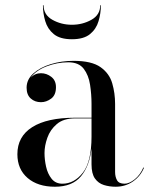

<svg xmlns="http://www.w3.org/2000/svg" viewBox="-20 -699 566 729"><path d="M145.5 -679Q145.5 -642.5 179 -623.8Q212.5 -605 253 -605Q293.5 -605 327 -623.8Q360.5 -642.5 360.5 -679H363Q363 -648.5 354.2 -618.8Q345.5 -589 321.8 -569.5Q298 -550 253 -550Q208 -550 184.2 -569.5Q160.5 -589 151.8 -618.8Q143 -648.5 143 -679ZM265 -252H327.5V-304.5Q327.5 -340.5 322 -377Q316.5 -413.5 297.8 -438Q279 -462.5 239 -462.5Q197 -462.5 156.2 -446.8Q115.5 -431 96 -403.5Q112 -421 135.5 -421Q157 -421 174.8 -407.2Q192.5 -393.5 192.5 -368Q192.5 -338 174.2 -324.5Q156 -311 135.5 -311Q112.5 -311 96.8 -325Q81 -339 81 -366Q81 -397 106.5 -420Q132 -443 172.8 -455.5Q213.5 -468 259 -468Q328 -468 361.8 -444Q395.5 -420 406.2 -382.5Q417 -345 417 -304.5V-46Q417 -28 424.2 -14.8Q431.5 -1.5 453 -1.5Q470.5 -1.5 491.5 -18.2Q512.5 -35 524.5 -63.5L526.5 -61.5Q513.5 -30 484.8 -10Q456 10 419 10Q395.5 10 374.5 3.5Q353.5 -3 340.5 -21.2Q327.5 -39.5 327.5 -75V-135.5Q320 -68.5 287 -29.2Q254 10 188.5 10Q123.5 10 84.8 -23.2Q46 -56.5 46 -113.5Q46 -180.5 102.2 -216.2Q158.5 -252 265 -252ZM217 -1.5Q261.5 -1.5 294.5 -43.2Q327.5 -85 327.5 -180.5V-249.5H265Q221 -249.5 195.8 -228Q170.5 -206.5 159.8 -176Q149 -145.5 149 -118Q149 -93 155 -66Q161 -39 176 -20.2Q191 -1.5 217 -1.5Z"/></svg>

Font: Bodoni* 72pt
Style: Regular
Weight: 400
Version: Version 2.3